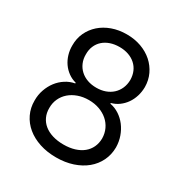

<svg xmlns="http://www.w3.org/2000/svg" viewBox="-173 -868 962 1010"><g transform="rotate(30 308.0 -363.5)"><path d="M308.2 9.9Q253.2 9.9 207.6 -5.1Q161.9 -20.2 129.3 -47.2Q96.6 -74.2 78.7 -111.5Q60.7 -148.8 61.1 -193.2Q60.7 -227.6 71.6 -258.7Q82.4 -289.8 101.2 -314.5Q120 -339.1 146 -355.8Q171.9 -372.5 201.7 -377.8V-382.1Q175.8 -388.8 154.7 -404.1Q133.5 -419.4 118.6 -440.7Q103.7 -462 95.7 -488.5Q87.7 -514.9 88.1 -544Q87.7 -585.6 104.2 -620.9Q120.7 -656.2 150 -682.2Q179.3 -708.1 219.8 -722.7Q260.3 -737.2 308.2 -737.2Q355.8 -737.2 396 -722.7Q436.1 -708.1 465.4 -682.2Q494.7 -656.2 511.4 -620.9Q528.1 -585.6 528.4 -544Q528.1 -514.9 519.9 -488.5Q511.7 -462 496.8 -440.7Q481.9 -419.4 461.1 -404.1Q440.3 -388.8 414.8 -382.1V-377.8Q444.2 -372.5 469.8 -355.8Q495.4 -339.1 514.2 -314.5Q533 -289.8 544 -258.7Q555 -227.6 555.4 -193.2Q555 -148.8 536.9 -111.5Q518.8 -74.2 486.2 -47.2Q453.5 -20.2 408 -5.1Q362.6 9.9 308.2 9.9ZM308.2 -68.2Q345.2 -68.2 374.8 -77.4Q404.5 -86.6 425.2 -103.5Q446 -120.4 457.2 -144.4Q468.4 -168.3 468.8 -197.4Q468.4 -228.3 456.3 -254.1Q444.2 -279.8 422.8 -298.5Q401.3 -317.1 372 -327.6Q342.7 -338.1 308.2 -338.1Q273.1 -338.1 243.6 -327.6Q214.1 -317.1 192.6 -298.5Q171.2 -279.8 159.3 -254.1Q147.4 -228.3 147.7 -197.4Q147.4 -168.3 158.4 -144.4Q169.4 -120.4 190.2 -103.5Q210.9 -86.6 240.9 -77.4Q271 -68.2 308.2 -68.2ZM308.2 -413.4Q337.7 -413.4 362.2 -422.2Q386.7 -431.1 404.7 -447.6Q422.6 -464.1 432.7 -487.2Q442.8 -510.3 443.2 -538.4Q442.8 -566.1 433.1 -588.6Q423.3 -611.2 405.5 -627.1Q387.8 -643.1 363.1 -651.8Q338.4 -660.5 308.2 -660.5Q277.7 -660.5 252.7 -651.8Q227.6 -643.1 209.9 -627.1Q192.1 -611.2 182.5 -588.6Q172.9 -566.1 173.3 -538.4Q172.9 -510.3 182.9 -487.2Q192.8 -464.1 210.8 -447.6Q228.7 -431.1 253.6 -422.2Q278.4 -413.4 308.2 -413.4Z"/></g></svg>

Font: Interop
Style: Regular
Weight: 400
Designer: Rasmus Andersson, Google, Jang Haemin
Foundry: jhaemin
Version: Version 1.008